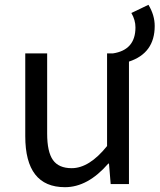

<svg xmlns="http://www.w3.org/2000/svg" viewBox="-20 -765 663 798"><path d="M597 -745Q623 -702 623 -657Q623 -544 516 -509V0H440L433 -85H430Q345 13 250 13Q85 13 85 -199V-543H176V-210Q176 -134 200 -100Q224 -66 278 -66Q351 -66 425 -158V-543H449Q543 -557 543 -651Q543 -682 526 -711Z"/></svg>

Font: 思源黑体R
Style: Regular
Weight: 400
Designer: Ryoko NISHIZUKA  (kana & ideographs); Paul D. Hunt (Latin, Greek & Cyrillic); Wenlong ZHANG  (bopomofo); Sandoll Communi
Foundry: Adobe Systems Incorporated
Version: Version 1.00 June 24, 2014, initial release